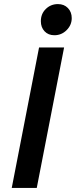

<svg xmlns="http://www.w3.org/2000/svg" viewBox="-20 -920 371 940"><path d="M37.5 0ZM37.5 0H160L293.8 -687.5H171.2ZM180 -816.2Q180 -852.5 204.4 -876.2Q228.8 -900 263.8 -900Q293.8 -900 312.5 -880.6Q331.2 -861.2 331.2 -831.2Q331.2 -797.5 306.2 -772.5Q281.2 -747.5 246.2 -747.5Q216.2 -747.5 198.1 -766.9Q180 -786.2 180 -816.2Z"/></svg>

Font: Cambay
Style: Bold Italic
Weight: 700
Italic angle: -11°
Designer: Pooja Saxena
Foundry: Pooja Saxena
Version: Version 1.006;PS 001.006;hotconv 1.0.70;makeotf.lib2.5.58329